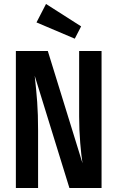

<svg xmlns="http://www.w3.org/2000/svg" viewBox="-20 -948 592 968"><path d="M492 0H330L155 -566Q163 -494 167.5 -433.5Q172 -373 172 -290V0H60V-691H221L396 -125Q390 -161 384.5 -227Q379 -293 379 -361V-691H492ZM212 -928 389 -815 357 -753 164 -835Z"/></svg>

Font: Fira Sans Extra Condensed Medium
Style: Regular
Weight: 500
Width: 1
Designer: Carrois Corporate & Edenspiekermann AG
Foundry: Carrois Corporate GbR & Edenspiekermann AG
Version: Version 4.203